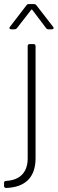

<svg xmlns="http://www.w3.org/2000/svg" viewBox="-44 -720 285 950"><path d="M11 -575H27C32 -575 37 -577 40 -581L110 -671C112 -674 115 -673 116 -671L184 -581C187 -576 192 -575 197 -575H213C221 -575 224 -581 219 -587L136 -694C133 -698 128 -700 123 -700H100C95 -700 90 -699 87 -694L5 -587C0 -581 3 -575 11 -575ZM-14 210C82 207 132 156 132 63V-492C132 -498 128 -502 122 -502H103C97 -502 93 -498 93 -492V64C93 132 55 172 -14 175C-20 175 -24 179 -24 185V200C-24 206 -20 210 -14 210Z"/></svg>

Font: Barlow ExtraLight
Style: Regular
Weight: 275
Designer: Jeremy Tribby
Foundry: Tribby Type
Version: Version 1.422;hotconv 1.0.109;makeotfexe 2.5.65596